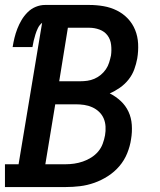

<svg xmlns="http://www.w3.org/2000/svg" viewBox="-27 -755 647 775"><path d="M-7 0V-92H48L143 -663Q132 -654 126 -641.5Q120 -629 116 -616Q112 -603 109 -590.5Q106 -578 104 -565H24Q27 -584 31.5 -602.5Q36 -621 43 -639Q50 -657 60 -674Q70 -691 84.5 -705.5Q99 -720 117.5 -727.5Q136 -735 155 -735H333Q363 -735 391.5 -730Q420 -725 445 -712.5Q470 -700 489 -680Q508 -660 518.5 -634Q529 -608 530.5 -578.5Q532 -549 527 -519Q523 -497 515 -475Q507 -453 492 -434Q477 -415 457 -401Q437 -387 416 -378Q440 -366 460 -347.5Q480 -329 491.5 -304.5Q503 -280 505 -251Q507 -222 502 -193Q498 -165 486.5 -136.5Q475 -108 455 -84.5Q435 -61 408.5 -44Q382 -27 353.5 -17Q325 -7 296 -3.5Q267 0 238 0ZM297 -427Q311 -427 325.5 -429Q340 -431 354 -437Q368 -443 380 -453Q392 -463 400.5 -475.5Q409 -488 413.5 -502.5Q418 -517 421 -531Q424 -552 421.5 -574Q419 -596 407 -612Q395 -628 375 -635.5Q355 -643 333 -643H247L212 -427ZM156 -92H238Q255 -92 272.5 -94.5Q290 -97 307.5 -103Q325 -109 341 -119Q357 -129 369 -143Q381 -157 387.5 -174.5Q394 -192 397 -209Q400 -226 399 -244Q398 -262 391.5 -277Q385 -292 373 -303.5Q361 -315 345.5 -322Q330 -329 313 -331.5Q296 -334 278 -334H196Z"/></svg>

Font: Iosevka Curly Slab SmBdEx
Style: Italic
Weight: 600
Width: 7
Italic angle: -9°
Monospace: yes
Designer: Belleve Invis
Foundry: Belleve Invis
Version: Version 11.1.0; ttfautohint (v1.8.3)